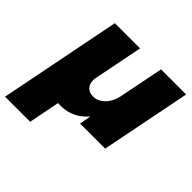

<svg xmlns="http://www.w3.org/2000/svg" viewBox="-229 -722 1093 1093"><g transform="rotate(45 318.0 -175.0)"><path d="M674 -544 566 0H364L377 -70Q312 7 213 7Q200 7 193 6L156 194H-46L100 -544H303L245 -252Q242 -239 242 -228Q242 -197 259.5 -179Q277 -161 307 -161Q346 -161 377 -192.5Q408 -224 418 -273L472 -544Z"/></g></svg>

Font: Gontserrat ExtraBold
Style: Italic
Weight: 800
Italic angle: -11.3°
Designer: Julieta Ulanovsky
Foundry: Julieta Ulanovsky
Version: Version 6.001